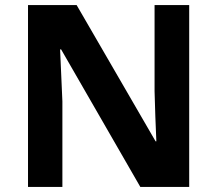

<svg xmlns="http://www.w3.org/2000/svg" viewBox="-20 -734 853 754"><path d="M723 0H531L220 -540H216Q218 -489 220.5 -438Q223 -387 225 -336V0H90V-714H281L591 -179H594Q592 -228 590 -277Q588 -326 587 -376V-714H723Z"/></svg>

Font: Noto Sans
Style: Bold
Weight: 700
Designer: Monotype Design Team
Foundry: Monotype Imaging Inc.
Version: Version 2.000;GOOG;noto-source:20170915:90ef993387c0; ttfaut